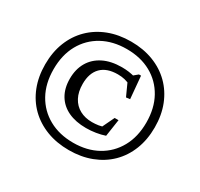

<svg xmlns="http://www.w3.org/2000/svg" viewBox="-147 -879 1123 1077"><g transform="rotate(30 414.0 -341.0)"><path d="M414 -692.5Q493 -692.5 558.2 -667.5Q623.5 -642.5 670.5 -596Q717.5 -549.5 743 -485Q768.5 -420.5 768.5 -341Q768.5 -262 743 -197.2Q717.5 -132.5 670.5 -86.2Q623.5 -40 558.2 -15Q493 10 414 10Q334.5 10 269.5 -15Q204.5 -40 157.2 -86.2Q110 -132.5 84.5 -197.2Q59 -262 59 -341Q59 -420.5 84.5 -485Q110 -549.5 157.2 -596Q204.5 -642.5 269.5 -667.5Q334.5 -692.5 414 -692.5ZM414 -644Q324.5 -644 256.8 -606.8Q189 -569.5 151.2 -501.5Q113.5 -433.5 113.5 -341Q113.5 -249 151.2 -181Q189 -113 256.8 -75.5Q324.5 -38 414 -38Q503.5 -38 571 -75.5Q638.5 -113 676.2 -181Q714 -249 714 -341Q714 -433.5 676.2 -501.5Q638.5 -569.5 571 -606.8Q503.5 -644 414 -644ZM448 -191Q468.5 -191 490 -194.2Q511.5 -197.5 533.5 -207L498.5 -173.5L547 -275H572L555.5 -164.5Q529 -155.5 497.8 -150.5Q466.5 -145.5 435.5 -145.5Q368.5 -145.5 320 -168.2Q271.5 -191 245.2 -234.8Q219 -278.5 219 -340.5Q219 -401.5 245.2 -446.8Q271.5 -492 321.2 -517Q371 -542 441.5 -542Q464.5 -542 486 -539Q507.5 -536 532 -529L507 -524.5L543 -554.5H556.5L569.5 -409.5L544.5 -406.5L499 -506.5L529.5 -474.5Q505.5 -486.5 485.5 -491.2Q465.5 -496 441 -496Q370 -496 333 -458.5Q296 -421 296 -351.5Q296 -300 315.2 -264Q334.5 -228 368.8 -209.5Q403 -191 448 -191Z"/></g></svg>

Font: Newsreader
Style: Regular
Weight: 400
Designer: Hugues Gentile
Foundry: Production Type
Version: Version 1.003